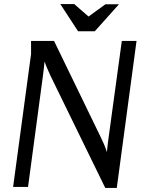

<svg xmlns="http://www.w3.org/2000/svg" viewBox="-20 -927 714 952"><path d="M248 -724 477 -252Q485 -235 493.5 -216.5Q502 -198 510 -173Q512 -197 514.5 -215Q517 -233 519 -249L584 -724H657L559 5H502L231 -550Q224 -566 216.5 -582.5Q209 -599 201 -622Q199 -598 196.5 -580Q194 -562 192 -545L119 0H45L134 -659V-724ZM419 -845 503 -906H570L450 -772H367L279 -907H348Z"/></svg>

Font: Rosario Light
Style: Italic
Weight: 300
Italic angle: -8.05°
Designer: Hector Gatti
Foundry: Omnibus Type
Version: Version 1.101; ttfautohint (v1.8.1.43-b0c9)